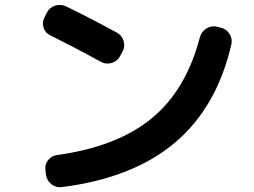

<svg xmlns="http://www.w3.org/2000/svg" viewBox="-20 -751 1040 785"><path d="M186 -606Q165 -616 158 -638Q151 -660 162 -680L172 -700Q183 -721 205.5 -728Q228 -735 250 -725Q349 -677 459 -617Q479 -606 485.5 -583Q492 -560 481 -540L470 -520Q459 -500 436 -493.5Q413 -487 393 -498Q276 -562 186 -606ZM882 -638Q905 -633 918 -613Q931 -593 926 -570Q867 -313 695.5 -168Q524 -23 233 14Q209 17 190.5 2.5Q172 -12 168 -36L166 -54Q162 -77 176 -95.5Q190 -114 213 -117Q459 -151 600 -267Q741 -383 797 -598Q803 -621 823 -634Q843 -647 866 -642Z"/></svg>

Font: Rounded Mplus 1c Bold
Style: Bold
Weight: 700
Version: Version 1.059.20150529